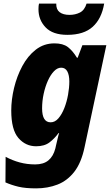

<svg xmlns="http://www.w3.org/2000/svg" viewBox="-20 -798 613 1058"><path d="M179 240Q120 240 82 231Q44 222 10 207L11 66Q48 86 88.5 97Q129 108 174 108Q220 108 247 85.5Q274 63 285 20L289 2Q294 -17 298.5 -38Q303 -59 306 -64H302Q281 -35 253 -13.5Q225 8 179 8Q121 8 81.5 -37.5Q42 -83 42 -189Q42 -249 57.5 -313.5Q73 -378 103 -434Q133 -490 177.5 -524.5Q222 -559 280 -559Q327 -559 353.5 -539Q380 -519 404 -480H408L434 -549H566L446 13Q428 99 389.5 148.5Q351 198 297 219Q243 240 179 240ZM259 -124Q283 -124 302 -146Q321 -168 334.5 -202.5Q348 -237 355 -276Q362 -315 362 -349Q362 -384 351 -404.5Q340 -425 317 -425Q296 -425 277 -405Q258 -385 243.5 -352.5Q229 -320 220.5 -280.5Q212 -241 212 -201Q212 -124 259 -124ZM351 -606Q271 -606 231.5 -647Q192 -688 192 -747Q192 -768 195 -778H290Q289 -746 308.5 -731Q328 -716 363 -716Q395 -716 420.5 -729Q446 -742 457 -778H554Q540 -695 491 -650.5Q442 -606 351 -606Z"/></svg>

Font: Noto Sans Disp ExtBd
Style: Italic
Weight: 800
Italic angle: -12°
Designer: Monotype Design Team
Foundry: Monotype Imaging Inc.
Version: Version 2.000;GOOG;noto-source:20170915:90ef993387c0